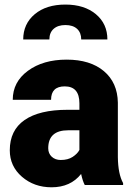

<svg xmlns="http://www.w3.org/2000/svg" viewBox="-20 -794 571 824"><path d="M343.8 0Q335 -16.1 328.1 -47.4Q282.7 9.8 201.2 9.8Q126.5 9.8 74.2 -35.4Q22 -80.6 22 -148.9Q22 -234.9 85.4 -278.8Q148.9 -322.8 270 -322.8H320.8V-350.6Q320.8 -423.3 257.8 -423.3Q199.2 -423.3 199.2 -365.7H34.7Q34.7 -442.4 99.9 -490.2Q165 -538.1 266.1 -538.1Q367.2 -538.1 425.8 -488.8Q484.4 -439.5 485.8 -353.5V-119.6Q486.8 -46.9 508.3 -8.3V0ZM240.7 -107.4Q271.5 -107.4 291.7 -120.6Q312 -133.8 320.8 -150.4V-234.9H272.9Q187 -234.9 187 -157.7Q187 -135.3 202.1 -121.3Q217.3 -107.4 240.7 -107.4ZM328.6 -624.5Q328.6 -653.8 310.8 -670.2Q293 -686.5 260.7 -686.5Q228.5 -686.5 210.2 -670.2Q191.9 -653.8 191.9 -624.5H79.6Q79.6 -691.4 128.9 -732.9Q178.2 -774.4 260.7 -774.4Q341.8 -774.4 391.4 -733.2Q440.9 -691.9 440.9 -624.5Z"/></svg>

Font: Roboto Black
Style: Regular
Weight: 900
Designer: Google
Version: Version 2.134; 2016